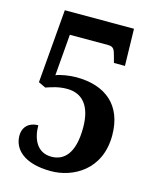

<svg xmlns="http://www.w3.org/2000/svg" viewBox="-110 -789 707 874"><g transform="rotate(15 243.5 -352.0)"><path d="M214 10C316 10 442 -55 442 -219C442 -362 353 -433 216 -433C185 -433 141 -426 121 -417L137 -612H317C345 -612 348 -598 356 -570L364 -540H416L412 -714H86L57 -367L91 -351C119 -360 148 -371 189 -371C262 -371 305 -321 305 -219C305 -94 256 -54 199 -54C128 -54 105 -118 105 -177C63 -177 34 -152 34 -109C34 -50 82 10 214 10Z"/></g></svg>

Font: Noto Serif Armenian Condensed
Style: Bold
Weight: 700
Width: 3
Designer: Monotype Design Team
Foundry: Monotype Imaging Inc.
Version: Version 2.008